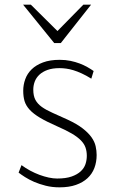

<svg xmlns="http://www.w3.org/2000/svg" viewBox="-20 -781 487 811"><path d="M346.7 -122.6Q346.7 -141.6 341.3 -157.5Q335.9 -173.3 322 -187.7Q308.1 -202.1 283.7 -216.6Q259.3 -231 221.2 -247.6Q176.8 -267.1 148.9 -283.7Q121.1 -300.3 105.2 -317.6Q89.4 -335 83.7 -354Q78.1 -373 78.1 -397.5Q78.1 -422.9 86.7 -446.5Q95.2 -470.2 113.8 -488.3Q132.3 -506.3 161.6 -517.3Q190.9 -528.3 232.4 -528.3Q256.8 -528.3 277.8 -523.9Q298.8 -519.5 316.7 -512.7Q334.5 -505.9 349.1 -497.6Q363.8 -489.3 375.5 -481L365.7 -448.7Q343.8 -462.4 325 -470.9Q306.2 -479.5 290 -484.4Q273.9 -489.3 259.5 -491.2Q245.1 -493.2 231.4 -493.2Q201.7 -493.2 180.7 -485.6Q159.7 -478 146.2 -465.3Q132.8 -452.6 126.7 -436.3Q120.6 -419.9 120.6 -402.3Q120.6 -376 129.6 -359.1Q138.7 -342.3 156.7 -329.3Q174.8 -316.4 201.9 -304.4Q229 -292.5 265.1 -275.9Q305.2 -257.3 329.3 -238.5Q353.5 -219.7 366.7 -200.9Q379.9 -182.1 384 -163.3Q388.2 -144.5 388.2 -126.5Q388.2 -96.7 378.7 -71.5Q369.1 -46.4 349.6 -28.3Q330.1 -10.3 300.8 0Q271.5 10.3 231.4 10.3Q199.7 10.3 172.9 3.4Q146 -3.4 124 -12.9Q102.1 -22.5 85.4 -33.2Q68.8 -43.9 58.6 -51.8L70.8 -83.5Q87.9 -70.8 107.4 -60.3Q127 -49.8 146.7 -42.5Q166.5 -35.2 185.8 -31Q205.1 -26.9 221.2 -26.9Q258.3 -26.9 282.5 -35.4Q306.6 -43.9 321 -57.4Q335.4 -70.8 341.1 -87.9Q346.7 -105 346.7 -122.6ZM77.6 -761.2H110.4L222.7 -649.9L332 -761.2H364.7L236.8 -599.1H209Z"/></svg>

Font: Ufes Sans Thin
Style: Regular
Weight: 100
Designer: Ricardo Esteves & Thais Bronze
Foundry: ProDesignUfes - Ricardo Esteves, Thais Bronze (This is a derivative work, based on Roboto family, by Christian Robertson
Version: Version 2.0